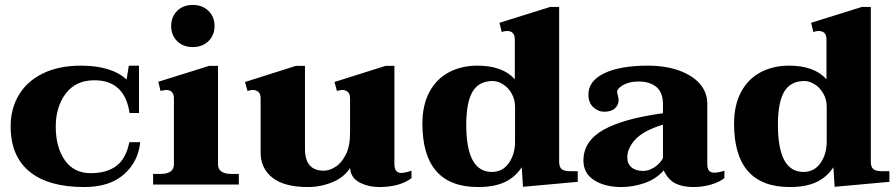

<svg xmlns="http://www.w3.org/2000/svg" viewBox="-20 -745 3617 775"><path d="M23 -235Q23 -306 56 -361.5Q89 -417 153 -448.5Q217 -480 307 -480Q430 -480 491 -424L500 -480H541V-289H503Q483 -421 361 -421Q286 -421 245.5 -367.5Q205 -314 205 -234Q205 -151 241.5 -98.5Q278 -46 346 -46Q411 -46 450 -75.5Q489 -105 502 -171H546Q538 -92 480 -41Q422 10 320 10Q175 10 99 -52.5Q23 -115 23 -235Z M671 -640Q671 -677 695 -701Q719 -725 758 -725Q797 -725 821.5 -701Q846 -677 846 -640Q846 -603 821.5 -579Q797 -555 758 -555Q719 -555 695 -579Q671 -603 671 -640ZM598 -43H628Q682 -43 682 -82V-348Q682 -382 649 -382Q647 -382 628 -378L619 -415L824 -479H860V-82Q860 -43 914 -43H944V0H598Z M1641 -56V-26Q1618 -8 1584 1Q1550 10 1512 10Q1467 10 1431.5 -8.5Q1396 -27 1393 -67Q1369 -29 1321.5 -9.5Q1274 10 1223 10Q1128 10 1080 -27.5Q1032 -65 1032 -130V-348Q1032 -367 1022.5 -374.5Q1013 -382 1000 -382Q996 -382 979 -378L969 -414L1174 -479H1211V-144Q1211 -56 1287 -56Q1309 -56 1333.5 -71Q1358 -86 1375.5 -120.5Q1393 -155 1393 -208V-348Q1393 -367 1383.5 -374.5Q1374 -382 1361 -382Q1357 -382 1340 -378L1330 -414L1536 -479H1572V-83Q1572 -47 1599 -47Q1614 -47 1641 -56Z M1685 -246Q1685 -321 1713.5 -374Q1742 -427 1792.5 -453.5Q1843 -480 1907 -480Q2009 -480 2058 -425V-586Q2058 -620 2026 -620Q2018 -620 2005 -616L1996 -653L2201 -717H2237V-92Q2237 -72 2246.5 -63Q2256 -54 2282 -54H2312V-11L2091 9L2086 -70Q2060 -30 2017.5 -10Q1975 10 1910 10Q1685 10 1685 -246ZM2059 -173V-313Q2059 -344 2045 -368Q2031 -392 2010 -405Q1989 -418 1969 -418Q1913 -418 1887.5 -375Q1862 -332 1862 -241Q1862 -51 1965 -51Q2009 -51 2034 -87Q2059 -123 2059 -173Z M2335 -97Q2335 -175 2415 -220.5Q2495 -266 2656 -288V-325Q2656 -371 2630 -393.5Q2604 -416 2557 -416Q2533 -416 2513.5 -409.5Q2494 -403 2482.5 -393Q2471 -383 2471 -375Q2471 -370 2474 -358.5Q2477 -347 2477 -341Q2477 -322 2462.5 -308Q2448 -294 2419 -294Q2394 -294 2374.5 -312.5Q2355 -331 2355 -363Q2355 -418 2418.5 -449Q2482 -480 2595 -480Q2666 -480 2720.5 -460.5Q2775 -441 2805 -406.5Q2835 -372 2835 -326V-83Q2835 -64 2842 -56Q2849 -48 2863 -48Q2880 -48 2904 -56V-26Q2882 -9 2848.5 0.5Q2815 10 2779 10Q2737 10 2707.5 -4Q2678 -18 2659 -57Q2628 -22 2581.5 -6Q2535 10 2488 10Q2422 10 2378.5 -17.5Q2335 -45 2335 -97ZM2656 -107V-242Q2576 -217 2544 -181.5Q2512 -146 2512 -110Q2512 -84 2529 -69.5Q2546 -55 2577 -55Q2598 -55 2621 -69.5Q2644 -84 2656 -107Z M2943 -246Q2943 -321 2971.5 -374Q3000 -427 3050.5 -453.5Q3101 -480 3165 -480Q3267 -480 3316 -425V-586Q3316 -620 3284 -620Q3276 -620 3263 -616L3254 -653L3459 -717H3495V-92Q3495 -72 3504.5 -63Q3514 -54 3540 -54H3570V-11L3349 9L3344 -70Q3318 -30 3275.5 -10Q3233 10 3168 10Q2943 10 2943 -246ZM3317 -173V-313Q3317 -344 3303 -368Q3289 -392 3268 -405Q3247 -418 3227 -418Q3171 -418 3145.5 -375Q3120 -332 3120 -241Q3120 -51 3223 -51Q3267 -51 3292 -87Q3317 -123 3317 -173Z"/></svg>

Font: Taviraj Bold
Style: Regular
Weight: 700
Designer: Katatrad Team
Foundry: CadsonDemak
Version: Version 1.030